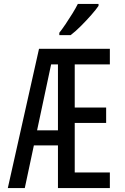

<svg xmlns="http://www.w3.org/2000/svg" viewBox="-20 -964 640 984"><path d="M20 0 180 -714H543V-634H363V-413H524V-334H363V-80H543V0H277V-634H242L107 0ZM123 -219 144 -296H300V-219ZM284 -796Q299 -815 316.5 -841Q334 -867 351 -894.5Q368 -922 379 -944H485V-934Q473 -916 448 -887.5Q423 -859 394.5 -830.5Q366 -802 342 -784H284Z"/></svg>

Font: Noto Sans Mono
Style: Regular
Weight: 400
Designer: Monotype Design Team
Foundry: Monotype Imaging Inc.
Version: Version 2.014